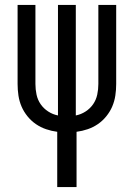

<svg xmlns="http://www.w3.org/2000/svg" viewBox="-20 -755 540 775"><path d="M211 0V-223Q188 -226 166 -233.5Q144 -241 125 -254Q106 -267 91 -285.5Q76 -304 67 -325Q58 -346 54.5 -369Q51 -392 51 -416V-735H123V-416Q123 -394 127.5 -373Q132 -352 144 -334.5Q156 -317 174.5 -305Q193 -293 214 -289V-735H286V-289Q307 -293 325.5 -305Q344 -317 356 -334.5Q368 -352 372.5 -373Q377 -394 377 -416V-735H449V-416Q449 -392 445.5 -369Q442 -346 433 -325Q424 -304 409 -285.5Q394 -267 375 -254Q356 -241 334 -233.5Q312 -226 289 -223V0Z"/></svg>

Font: Iosevka srxl
Style: Regular
Weight: 400
Monospace: yes
Designer: Belleve Invis
Foundry: Belleve Invis
Version: Version 33.0.1; ttfautohint (v1.8.3)